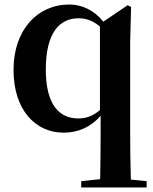

<svg xmlns="http://www.w3.org/2000/svg" viewBox="-20 -572 680 851"><path d="M423 259H630V231L560 224C558 157 557 91 557 25V-389L561 -541L546 -549L438 -476C397 -527 343 -552 287 -552C147 -552 40 -441 40 -262C40 -87 135 16 262 16C324 16 381 -7 426 -59V25C426 91 425 157 424 222L340 231V259ZM423 -84C392 -58 363 -47 327 -47C244 -47 183 -106 183 -264C183 -428 245 -491 328 -491C361 -491 392 -481 423 -454Z"/></svg>

Font: Noto Serif JP
Style: Bold
Weight: 700
Designer: Ryoko NISHIZUKA 西塚涼子 (kana & ideographs); Frank Grießhammer (Latin, Greek & Cyrillic); Wenlong ZHANG 张文龙 (bopomofo); San
Foundry: Adobe
Version: Version 2.001;hotconv 1.1.0;makeotfexe 2.6.0